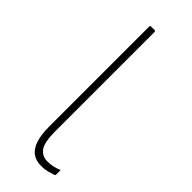

<svg xmlns="http://www.w3.org/2000/svg" viewBox="-173 -501 528 528"><g transform="rotate(45 91.0 -236.5)"><path d="M121 6Q100 6 86.5 -3.5Q73 -13 66 -33.5Q59 -54 59 -88V-475Q59 -479 62 -479H76Q80 -479 80 -475V-89Q80 -46 91.5 -30.5Q103 -15 123 -15Q134 -15 144 -17Q154 -19 163 -23Q166 -25 166 -21V-6Q166 -4 162 -2Q155 0 144 3Q133 6 121 6Z"/></g></svg>

Font: Sofia Sans Extra Condensed Thin
Style: Regular
Weight: 250
Version: Version 4.100